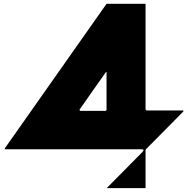

<svg xmlns="http://www.w3.org/2000/svg" viewBox="-20 -800 971 990"><path d="M730.5 -780.3Q730.5 -599.6 730.5 -238.3Q730.5 -235.4 732.4 -232.4Q735.4 -230.5 738.3 -230.5Q782.2 -230.5 826.2 -230.5Q870.1 -230.5 914.1 -230.5Q916 -230.5 918.9 -230.5Q920.9 -230.5 922.9 -230.5Q924.8 -230.5 924.8 -229.5Q925.8 -228.5 925.8 -226.6Q925.8 -226.6 925.8 -225.6Q925.8 -224.6 924.8 -224.6Q861.3 -160.2 733.4 -31.2Q731.4 -29.3 730.5 -27.3Q730.5 -25.4 730.5 -23.4Q730.5 41 730.5 169.9Q663.1 169.9 530.3 169.9Q591.8 107.4 714.8 -16.6Q720.7 -23.4 719.7 -27.3Q718.8 -30.3 710 -30.3Q475.6 -30.3 7.8 -30.3Q6.8 -30.3 5.9 -30.3Q4.9 -31.2 4.9 -33.2Q4.9 -34.2 4.9 -34.2Q4.9 -34.2 4.9 -35.2Q179.7 -283.2 529.3 -780.3Q577.1 -780.3 624 -780.3Q671.9 -780.3 719.7 -780.3Q722.7 -780.3 724.6 -780.3Q727.5 -780.3 730.5 -780.3ZM390.6 -236.3Q390.6 -234.4 390.6 -232.4Q390.6 -230.5 391.6 -230.5Q392.6 -229.5 393.6 -229.5Q393.6 -228.5 393.6 -228.5Q437.5 -228.5 524.4 -228.5Q526.4 -228.5 527.3 -230.5Q529.3 -231.4 529.3 -234.4Q529.3 -296.9 529.3 -423.8Q529.3 -429.7 528.3 -429.7Q527.3 -430.7 524.4 -425.8Q492.2 -380.9 460.9 -335.9Q429.7 -291 397.5 -245.1Q396.5 -243.2 394.5 -241.2Q392.6 -238.3 390.6 -236.3Z"/></svg>

Font: Avicii Garde
Style: Regular
Weight: 500
Version: Version 1.0